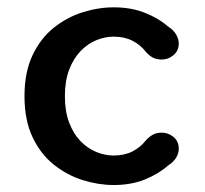

<svg xmlns="http://www.w3.org/2000/svg" viewBox="-20 -508 573 537"><path d="M298 9.5Q255.5 9.5 211.5 -4.2Q167.5 -18 130.5 -47.5Q93.5 -77 71 -124.5Q48.5 -172 48.5 -239Q48.5 -306 71 -353.5Q93.5 -401 130.5 -430.5Q167.5 -460 211.5 -473.8Q255.5 -487.5 298 -487.5Q347 -487.5 385.2 -472.2Q423.5 -457 450 -434Q465.5 -424 472.8 -411.2Q480 -398.5 480 -386.5Q480 -366.5 465.5 -354Q451 -341.5 432.5 -341.5Q417.5 -341.5 407 -347.2Q396.5 -353 387.5 -363.5Q373 -382.5 350.5 -394Q328 -405.5 297.5 -405.5Q273.5 -405.5 249.2 -395.5Q225 -385.5 205.2 -365Q185.5 -344.5 173.5 -313.2Q161.5 -282 161.5 -239Q161.5 -196.5 173.5 -165Q185.5 -133.5 205.2 -113.2Q225 -93 249.2 -83Q273.5 -73 297.5 -73Q328 -73 350.5 -84.5Q373 -96 387.5 -115Q396.5 -125 407 -131Q417.5 -137 432.5 -137Q451 -137 465.5 -124.8Q480 -112.5 480 -92Q480 -79.5 472.8 -67.2Q465.5 -55 450 -45Q423.5 -21.5 385.2 -6Q347 9.5 298 9.5Z"/></svg>

Font: Sono Medium
Style: Regular
Weight: 500
Designer: Tyler Finck
Foundry: Tyler Finck
Version: Version 2.112